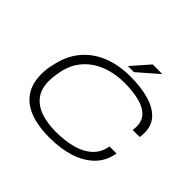

<svg xmlns="http://www.w3.org/2000/svg" viewBox="-200 -1106 1355 1355"><g transform="rotate(45 477.5 -428.5)"><path d="M454 12Q276 12 185.5 -58.5Q95 -129 95 -264Q95 -290 98 -315.5Q101 -341 108 -367Q129 -474 188.5 -547.5Q248 -621 340.5 -659.5Q433 -698 553 -698Q658 -698 737 -675.5Q816 -653 860 -606.5Q904 -560 904 -488Q904 -478 903 -466Q902 -454 900 -442H830Q832 -452 832.5 -461Q833 -470 833 -479Q833 -536 798 -571Q763 -606 699.5 -621.5Q636 -637 552 -637Q486 -637 423.5 -620.5Q361 -604 310 -570Q259 -536 224 -483.5Q189 -431 177 -360Q174 -342 172 -328.5Q170 -315 169 -304.5Q168 -294 167.5 -286Q167 -278 167 -270Q167 -191 203.5 -142.5Q240 -94 305 -71.5Q370 -49 455 -49Q548 -49 620.5 -69Q693 -89 739 -132Q785 -175 797 -244H867Q852 -156 794 -99Q736 -42 648.5 -15Q561 12 454 12ZM487 -737 603 -869H694L696 -866L548 -737Z"/></g></svg>

Font: Archivo Expanded ExtraLight
Style: Italic
Weight: 250
Width: 7
Italic angle: -10°
Designer: Hector Gatti
Foundry: Omnibus-Type
Version: Version 2.001